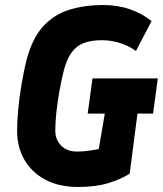

<svg xmlns="http://www.w3.org/2000/svg" viewBox="-20 -732 648 764"><path d="M291 12Q215 12 160.5 -17Q106 -46 77 -96.5Q48 -147 48 -212Q48 -247 52.5 -296.5Q57 -346 66 -398.5Q75 -451 86 -495Q109 -581 152.5 -628Q196 -675 257 -693.5Q318 -712 390 -712Q449 -712 497.5 -695Q546 -678 583 -648L521 -529Q494 -549 458.5 -560.5Q423 -572 385 -572Q343 -572 314 -561Q285 -550 265.5 -524Q246 -498 234 -452Q225 -416 217 -372.5Q209 -329 204.5 -287Q200 -245 200 -212Q200 -177 223 -153Q246 -129 286 -129Q310 -129 331.5 -132Q353 -135 373 -139L397 -280H329L348 -420H608L589 -280H527L496 -41Q462 -19 411.5 -3.5Q361 12 291 12Z"/></svg>

Font: Finlandica
Style: Italic
Weight: 400
Italic angle: -8°
Designer: Niklas Ekholm, Juho Hiilivirta, Jaakko Suomalainen
Foundry: Helsinki Type Studio
Version: Version 1.064